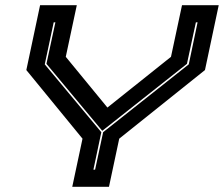

<svg xmlns="http://www.w3.org/2000/svg" viewBox="-20 -720 863 740"><path d="M258.5 0 298 -185.5 81.5 -450 134.5 -700H276L233.5 -501L394 -305.5L639 -501L681.5 -700H823L770 -450L439.5 -185.5L400 0ZM340 -66H346.5L377.5 -210.5L707.5 -472L741.5 -634H735L700.5 -474L375 -216.5H373.5L159 -474L193.5 -634H187L152.5 -472L370.5 -210.5Z"/></svg>

Font: Tourney Expanded ExtraBold
Style: Italic
Weight: 800
Width: 7
Italic angle: -12°
Designer: Tyler Finck
Foundry: Etcetera Type Co
Version: Version 1.010; ttfautohint (v1.8.3)